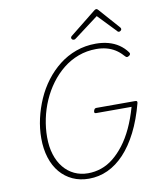

<svg xmlns="http://www.w3.org/2000/svg" viewBox="-116 -1215 1108 1324"><g transform="rotate(-10 438.0 -552.5)"><path d="M399 19Q336 19 285 -4.5Q234 -28 197.5 -71Q161 -114 141.5 -175.5Q122 -237 122 -312Q122 -381 137.5 -449.5Q153 -518 181.5 -583Q210 -648 252 -703.5Q294 -759 347.5 -801Q401 -843 466 -866.5Q531 -890 605 -890Q652 -890 692.5 -879Q733 -868 765.5 -846Q798 -824 822 -791Q828 -783 825 -776Q822 -769 811 -764Q803 -760 798 -762.5Q793 -765 783 -776Q760 -802 732.5 -819Q705 -836 672.5 -844.5Q640 -853 602 -853Q535 -853 476 -831Q417 -809 368.5 -770Q320 -731 281.5 -679Q243 -627 216.5 -566.5Q190 -506 176.5 -441Q163 -376 163 -312Q163 -245 180 -191Q197 -137 228.5 -98.5Q260 -60 303.5 -39.5Q347 -19 399 -19Q447 -19 492 -34.5Q537 -50 577 -82Q617 -114 653.5 -161.5Q690 -209 720 -273Q750 -337 773 -418H524Q515 -418 513.5 -424Q512 -430 514 -436Q517 -445 521 -449Q525 -453 533 -453H803Q814 -453 816.5 -449.5Q819 -446 818 -438Q788 -324 744.5 -238.5Q701 -153 647.5 -96Q594 -39 531.5 -10Q469 19 399 19ZM462 -943Q455 -943 450 -947.5Q445 -952 445 -959Q445 -962 446.5 -965Q448 -968 452 -971L632 -1115Q638 -1120 641.5 -1122Q645 -1124 649 -1124Q653 -1124 656.5 -1122Q660 -1120 664 -1115L791 -971Q793 -969 794.5 -966Q796 -963 796 -959Q796 -953 790 -948Q784 -943 778 -943Q775 -943 771.5 -944.5Q768 -946 766 -950L645 -1076L479 -951Q473 -946 469.5 -944.5Q466 -943 462 -943Z"/></g></svg>

Font: Playwrite IS Thin
Style: Regular
Weight: 250
Designer: Veronika Burian, José Scaglione
Foundry: TypeTogether
Version: Version 1.002